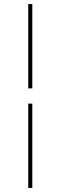

<svg xmlns="http://www.w3.org/2000/svg" viewBox="-20 -795 288 945"><path d="M139 -285V130H119V-285ZM139 -775V-360H119V-775Z"/></svg>

Font: Raleway Thin Thin
Style: Italic
Weight: 250
Italic angle: -12°
Version: Version 4.026